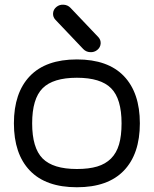

<svg xmlns="http://www.w3.org/2000/svg" viewBox="-20 -789 648 809"><path d="M304 -76.9Q354.5 -76.9 389.5 -87.4Q424.6 -97.9 447.8 -121.1Q470.9 -144.3 481.6 -180.5Q492.2 -216.8 492.2 -269.3Q492.2 -372.8 448.2 -417.1Q404.3 -461.4 304 -461.4Q203.6 -461.4 159.5 -417.1Q115.5 -372.8 115.5 -269.3Q115.5 -165.8 159.5 -121.3Q203.6 -76.9 304 -76.9ZM502.1 -70.3Q434.8 0 304 0Q173.1 0 105.8 -70.3Q38.6 -140.6 38.6 -269.3Q38.6 -397.9 105.8 -468.3Q173.1 -538.6 304 -538.6Q434.8 -538.6 502.1 -468.3Q569.3 -397.9 569.3 -269.3Q569.3 -140.6 502.1 -70.3ZM393.8 -633.1Q405.3 -621.1 404.1 -605.1Q402.8 -589.1 389.9 -578.6Q377 -568.1 359.6 -569.2Q342.3 -570.3 330.8 -582.3L213.9 -705.3Q202.4 -717.3 203.6 -733.3Q204.8 -749.3 217.8 -759.8Q230.7 -770.3 248 -769.2Q265.4 -768.1 276.9 -756.1Z"/></svg>

Font: Tecnico
Style: Grueso
Weight: 700
Version: Version 1.3